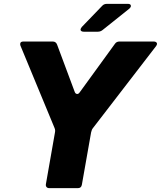

<svg xmlns="http://www.w3.org/2000/svg" viewBox="-20 -979 837 999"><path d="M406 -18Q403 0 385 0H237Q227 0 222 -6Q217 -12 219 -22L266 -290Q267 -293 267 -298Q267 -307 263 -315L87 -740Q85 -744 85 -750Q85 -763 102 -763H254Q271 -763 277 -747L368 -503Q372 -490 382 -490Q389 -490 395 -499L578 -751Q586 -763 602 -763H780Q788 -763 792.5 -759.5Q797 -756 797 -751Q797 -746 792 -739L464 -313Q457 -305 454 -290ZM416 -814Q408 -814 403.5 -817Q399 -820 399 -825Q399 -830 406 -839L512 -949Q521 -959 537 -959H645Q661 -959 661 -948Q661 -941 653 -934L514 -823Q503 -814 489 -814Z"/></svg>

Font: Open Sauce Two Black Italic
Style: Regular
Weight: 900
Italic angle: -10°
Designer: Alfredo Marco Pradil
Foundry: Creative Sauce Fz LLC
Version: Version 1.477